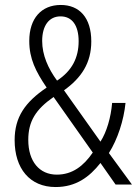

<svg xmlns="http://www.w3.org/2000/svg" viewBox="-20 -744 557 774"><path d="M225 -724C147 -724 98 -670 98 -579C98 -507 124 -456 168 -391C81 -332 39 -272 39 -179C39 -65 100 10 204 10C286 10 340 -30 385 -87L446 0H512L419 -127C454 -182 479 -259 486 -329H432C427 -270 410 -212 385 -173L238 -380C308 -430 348 -490 348 -577C348 -673 300 -724 225 -724ZM224 -678C271 -678 297 -641 297 -578C297 -512 271 -459 210 -419C174 -468 150 -522 150 -579C150 -641 178 -678 224 -678ZM196 -353 354 -129C317 -75 272 -40 209 -40C139 -40 94 -93 94 -180C94 -255 124 -303 196 -353Z"/></svg>

Font: Noto Sans Devanagari Condensed Light
Style: Regular
Weight: 300
Width: 3
Designer: Jelle Bosma - Monotype Design Team
Foundry: Monotype Imaging Inc.
Version: Version 2.004